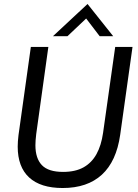

<svg xmlns="http://www.w3.org/2000/svg" viewBox="-20 -933 696 965"><path d="M295 12Q184 12 126.5 -41Q69 -94 69 -196Q69 -207 70 -223Q71 -239 73 -254L135 -697H223L162 -259Q160 -244 159 -228.5Q158 -213 158 -203Q158 -137 190.5 -103Q223 -69 297 -69Q359 -69 400 -92Q441 -115 465 -158.5Q489 -202 498 -265L559 -697H646L584 -255Q565 -122 492 -55Q419 12 295 12ZM246 -751 420 -913 549 -751H481L413 -840L319 -751Z"/></svg>

Font: Hanken Grotesk
Style: Italic
Weight: 400
Italic angle: -8°
Designer: Alfredo Marco Pradil
Foundry: Hanken Design Co.
Version: Version 3.013